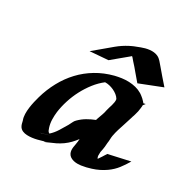

<svg xmlns="http://www.w3.org/2000/svg" viewBox="-161 -867 1010 1022"><g transform="rotate(30 343.5 -356.0)"><path d="M588.9 -441.4Q589.4 -439 589.1 -435.8Q588.9 -432.6 588.4 -428.7Q588.4 -427.2 588.1 -426Q587.9 -424.8 587.9 -423.3Q586.9 -412.1 584.5 -400.9Q582 -389.6 578.6 -378.4Q577.6 -375.5 576.9 -372.6Q576.2 -369.6 575.2 -367.2Q574.7 -364.7 572.8 -360.8Q572.8 -359.9 572.5 -359.4Q572.3 -358.9 572.3 -358.4L570.8 -353.5Q563 -326.7 554.7 -302.7Q547.9 -282.2 541.5 -261.7Q535.2 -241.2 531.2 -219.7Q529.3 -208.5 529.1 -196.8Q528.8 -185.1 526.9 -173.8Q525.9 -167.5 525.9 -161.1Q525.9 -154.8 524.9 -147.9Q524.9 -146 523.9 -142.1Q523.9 -140.1 523.2 -136.7Q522.5 -133.3 522.2 -131.3Q522 -129.4 522 -130.4Q522 -131.3 523.4 -138.7Q523.4 -139.2 522.9 -134.3Q522.5 -129.4 521.5 -127L518.6 -112.8Q517.6 -100.1 518.1 -90.6Q518.6 -81.1 523.9 -73.7Q532.2 -85.4 539.8 -97.4Q547.4 -109.4 555.2 -122.1L686.5 -151.4Q669.4 -122.1 649.9 -96.9Q630.4 -71.8 602.5 -51.8Q565.9 -25.9 522.9 -12.7Q494.6 -3.4 464.4 1Q454.6 2.4 443.1 2.4Q431.6 2.4 420.4 -0.2Q409.2 -2.9 399.9 -8.8Q390.6 -14.6 385.3 -24.9Q380.9 -34.2 380.1 -43.5Q379.4 -52.7 380.6 -62.3Q381.8 -71.8 383.8 -81.1Q385.7 -90.3 386.7 -100.1L388.2 -117.2Q375.5 -100.1 361.1 -85.2Q346.7 -70.3 329.1 -57.6Q311 -44.9 292.7 -35.9Q274.4 -26.9 253.9 -18.6Q251 -17.1 246.1 -15.1Q241.2 -13.2 237.1 -11.5Q232.9 -9.8 230.7 -9.3Q228.5 -8.8 231 -10.3Q233.4 -12.2 237.3 -13.9Q241.2 -15.6 245.1 -17.1Q244.6 -16.6 243.7 -16.6Q234.9 -13.7 222.2 -9.8Q209.5 -5.9 194.8 -2.2Q180.2 1.5 164.6 3.4Q148.9 5.4 134.5 4.6Q120.1 3.9 108.4 -1Q96.7 -5.9 89.4 -16.1Q84.5 -23.4 81.8 -32.5Q79.1 -41.5 77.6 -49.8Q76.7 -51.8 76.7 -52.7Q70.8 -68.4 70.3 -87.9Q69.8 -107.4 72.5 -127.4Q75.2 -147.5 79.6 -166.5Q84 -185.5 88.4 -200.7Q104 -255.9 130.4 -304.4Q156.7 -353 193.4 -392.1Q230 -431.2 276.9 -459.2Q323.7 -487.3 380.4 -502Q399.9 -506.8 421.1 -509.8Q442.4 -512.7 463.6 -512Q484.9 -511.2 505.4 -506.1Q525.9 -501 543.9 -490.2Q544.9 -489.7 548.1 -487.5Q551.3 -485.4 555.2 -482.4Q559.1 -479.5 562.7 -476.3Q566.4 -473.1 568.8 -471.2Q575.2 -464.4 579.6 -460.2Q584 -456.1 586.4 -451.7L599.6 -454.6Q595.2 -448.2 589.8 -441.9ZM322.8 -192.9Q342.8 -212.9 365.5 -226.1Q388.2 -239.3 413.1 -249Q414.1 -252.9 415.3 -256.6Q416.5 -260.3 418 -264.2Q422.9 -278.3 428 -292.2Q433.1 -306.2 435.5 -320.3Q437 -328.6 440.4 -338.9Q443.8 -349.1 446.8 -359.6Q449.7 -370.1 451.4 -380.4Q453.1 -390.6 451.2 -399.4Q444.3 -411.1 433.1 -419.9Q421.9 -428.7 408.7 -434.8Q395.5 -440.9 381.6 -444.1Q367.7 -447.3 354.5 -446.8Q325.2 -424.3 301.3 -393.6Q277.3 -362.8 259 -327.9Q240.7 -293 228.8 -255.4Q216.8 -217.8 211.9 -181.6Q209 -158.2 209.7 -134Q210.4 -109.9 217.8 -86.9Q220.2 -80.1 223.1 -73Q226.1 -65.9 233.4 -62.5Q233.4 -62 234.4 -62Q254.9 -80.6 270.3 -105.2Q285.6 -129.9 299.3 -153.3Q304.7 -162.6 309.8 -174.1Q314.9 -185.5 322.8 -192.9ZM200.2 -548.8Q223.6 -567.4 244.6 -585.9Q273.9 -610.8 304 -635.7Q334 -660.6 368.2 -678.2Q377.4 -682.6 382.3 -685.1Q387.2 -687.5 392.3 -689.5Q397.5 -691.4 404.8 -694.3Q412.1 -697.3 426.3 -702.6Q436.5 -706.5 449.2 -710Q461.9 -713.4 474.9 -714.8Q487.8 -716.3 500.2 -714.8Q512.7 -713.4 523.4 -708.5Q537.1 -702.1 547.4 -690.2Q557.6 -678.2 567.4 -667Q585.9 -645 604.2 -623.8Q622.6 -602.5 641.6 -581.1L505.9 -527.8Q485.8 -550.3 467.3 -573.2Q448.7 -596.2 428.2 -618.2Q423.3 -623.5 418.9 -629.2Q414.6 -634.8 409.2 -639.2L401.4 -632.3Q378.4 -613.8 356.4 -595Q334.5 -576.2 311.5 -557.6ZM212.4 -49.3 191.9 -41.5Q187.5 -40 193.4 -41.5Q199.2 -43 210 -45.9Q220.7 -48.8 233.9 -52.7Q247.1 -56.6 257.8 -59.6L196.8 -42.5L194.3 -42Q191.9 -41 192.9 -41.5Q193.8 -42 197.3 -43Z"/></g></svg>

Font: Autopia Bold Italic
Style: Bold Italic
Weight: 700
Italic angle: -104°
Designer: Antoine Gelgon
Foundry: Antoine Gelgon
Version: V.1.0